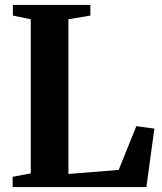

<svg xmlns="http://www.w3.org/2000/svg" viewBox="-20 -763 659 783"><path d="M31.5 0V-42L105.5 -56V-684.5L32.5 -699.5V-743H348.5V-699.5L259 -684.5V-53.5L464 -70L536 -248.5L609.5 -238.5L577 0Z"/></svg>

Font: Merriweather 72pt
Style: Bold
Weight: 700
Version: Version 2.100